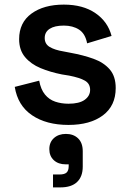

<svg xmlns="http://www.w3.org/2000/svg" viewBox="-20 -528 565 833"><path d="M277 14Q181 14 119 -28Q57 -70 44 -151L150 -178Q157 -140 175 -118Q193 -96 219.5 -87Q246 -78 277 -78Q324 -78 347.5 -95Q371 -112 371 -138Q371 -165 348.5 -178Q326 -191 280 -200L249 -205Q198 -215 156 -232.5Q114 -250 88.5 -280.5Q63 -311 63 -358Q63 -430 116.5 -469Q170 -508 257 -508Q340 -508 394 -471Q448 -434 464 -372L358 -340Q350 -382 323 -399.5Q296 -417 257 -417Q217 -417 195.5 -403Q174 -389 174 -363Q174 -337 196 -324Q218 -311 255 -305L286 -299Q341 -289 385.5 -273Q430 -257 456 -227Q482 -197 482 -146Q482 -69 426.5 -27.5Q371 14 277 14ZM210 285V229H238Q260 229 269 220.5Q278 212 278 193V185H265Q233 185 213.5 167Q194 149 194 119Q194 89 214 71Q234 53 266 53Q299 53 319 72.5Q339 92 339 128V195Q339 238 314.5 261.5Q290 285 242 285Z"/></svg>

Font: Space Grotesk SemiBold
Style: Regular
Weight: 600
Designer: Florian Karsten
Foundry: Florian Karsten
Version: Version 2.000